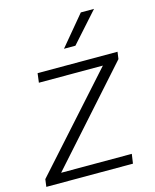

<svg xmlns="http://www.w3.org/2000/svg" viewBox="-144 -862 761 942"><g transform="rotate(-15 236.5 -391.5)"><path d="M477 -514 61 -48H420L413 0H-27L-22 -38L395 -503H70L76 -550H482ZM358 -783H425L290 -632H232Z"/></g></svg>

Font: Krub Light
Style: Italic
Weight: 300
Italic angle: -8°
Designer: Ekaluck Peanpanawate
Foundry: Cadson Demak Co.,Ltd.
Version: Version 1.000; ttfautohint (v1.6)